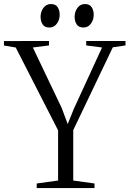

<svg xmlns="http://www.w3.org/2000/svg" viewBox="-34 -950 654 970"><path d="M259.5 -38V-291.5L45.5 -710L-14 -720V-742.5L213.5 -743V-720.5L132 -710L278 -404L308 -323L339 -400L481.5 -710L401.5 -720.5V-743H600V-720.5L536 -711L336 -292.5V-38L443.5 -23V0H151.5V-23ZM214.5 -811Q191.5 -811 181.2 -827Q171 -843 171 -865.5Q171 -890.5 185.2 -910Q199.5 -929.5 222.5 -929.5H223.5Q247.5 -929.5 257.5 -913.5Q267.5 -897.5 267.5 -875Q267.5 -850 253.2 -830.5Q239 -811 215.5 -811ZM387 -811Q363.5 -811 353.2 -827Q343 -843 343 -865.5Q343 -890.5 357.2 -910Q371.5 -929.5 394.5 -929.5H395.5Q419 -929.5 429.2 -913.5Q439.5 -897.5 439.5 -875Q439.5 -850 425.2 -830.5Q411 -811 388 -811Z"/></svg>

Font: Merriweather 120pt Light
Style: Regular
Weight: 300
Version: Version 2.100